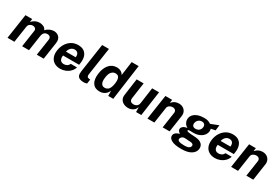

<svg xmlns="http://www.w3.org/2000/svg" viewBox="96 -2024 5066 3476"><g transform="rotate(30 2629.5 -286.0)"><path d="M26.2 0 102.8 -517H243.9L233.8 -450.3Q261.2 -482.4 302.8 -504.7Q344.4 -527 403 -527Q441.8 -527 479.5 -509.3Q517.2 -491.6 532.9 -450.6Q564 -486 609 -506.5Q654.1 -527 697.2 -527Q725.4 -527 752.7 -517.2Q780 -507.5 801.3 -486.9Q822.7 -466.3 832.4 -433.6Q842.2 -400.9 835.2 -354.9L782.8 0H638.4L689.1 -339.1Q693.6 -369 684.7 -386.8Q675.8 -404.5 659.1 -412.4Q642.5 -420.2 622.8 -420.2Q595 -420.2 574.6 -410.1Q554.2 -400 541.5 -379Q528.7 -358.1 523.6 -325.6L475.5 0H331.9L383.9 -351.9Q387.7 -374.1 377.9 -389.3Q368.1 -404.5 351.1 -412.4Q334.1 -420.2 315.9 -420.2Q296.9 -420.2 276.5 -412.3Q256.1 -404.4 240.9 -388.1Q225.7 -371.8 222 -346.9L169.9 0Z M1130.5 10Q1055.8 10 1003.9 -22.1Q952 -54.2 929.1 -113.2Q906.2 -172.2 918.2 -252.6Q929.6 -330.2 967.7 -392.3Q1005.9 -454.4 1065.9 -490.7Q1125.9 -527 1202.9 -527Q1280.4 -527 1327.7 -493.7Q1375 -460.4 1392.9 -401.2Q1410.8 -342.1 1399.3 -264.6L1393.1 -224.9H1056.8Q1050.5 -185.3 1058.6 -156.2Q1066.7 -127.1 1088.3 -111.2Q1109.9 -95.4 1143.2 -95.4Q1179.3 -95.4 1208.7 -111.5Q1238 -127.6 1254.2 -164.1H1384Q1367.5 -109 1327.5 -70Q1287.5 -30.9 1235.5 -10.5Q1183.5 10 1130.5 10ZM1068.6 -311.8H1271.6Q1276.3 -343.1 1269 -368.9Q1261.7 -394.8 1241.5 -409.9Q1221.4 -425.1 1187.3 -425.1Q1155.5 -425.1 1130.1 -408.7Q1104.8 -392.4 1088.9 -366.4Q1073.1 -340.3 1068.6 -311.8Z M1626.7 8.8Q1570.5 8.8 1539.7 -4.6Q1508.9 -18.1 1496.6 -40.2Q1484.2 -62.4 1483.6 -89.8Q1483.1 -117.2 1486.9 -145.1L1575.6 -743H1717.7L1631.6 -162.9Q1627.5 -134.6 1636.7 -116.7Q1645.8 -98.8 1678.4 -95L1701.2 -93.6L1687.8 -3.4Q1672.4 1.7 1656.4 5.2Q1640.5 8.8 1626.7 8.8Z M1952.5 10Q1850.7 10 1803.9 -61.8Q1757.2 -133.5 1774.7 -261.4Q1791.3 -383.1 1853 -455Q1914.7 -527 2011.9 -527Q2038.7 -527 2061.4 -520.7Q2084 -514.4 2101.9 -503.4Q2119.8 -492.5 2132.7 -478Q2145.6 -463.6 2152.4 -447.1L2193 -743H2338.7L2236.5 0H2131.7L2129.6 -106Q2119.9 -84.6 2104.8 -64Q2089.7 -43.3 2068.2 -26.6Q2046.7 -9.9 2018.1 0Q1989.5 10 1952.5 10ZM1998.9 -95.1Q2051.7 -95.1 2083.1 -133.4Q2114.5 -171.8 2127.2 -263.4Q2134.2 -316.3 2127.3 -351.3Q2120.4 -386.4 2099.9 -403.7Q2079.4 -420.9 2044.4 -420.9Q1998.6 -420.9 1963.4 -384.7Q1928.1 -348.4 1916.7 -263.4Q1904.8 -177.2 1927.7 -136.1Q1950.6 -95.1 1998.9 -95.1Z M2546.3 10Q2511.7 9.8 2479.2 -1.1Q2446.7 -12.1 2421.8 -33.6Q2397 -55.1 2384.5 -86.6Q2372.1 -118.1 2377.9 -159.2L2427.9 -517H2573.4L2525.6 -177.8Q2520.6 -142 2539.9 -119Q2559.2 -96.1 2602.9 -96.1Q2644 -96.1 2671.4 -118.3Q2698.7 -140.5 2704.2 -180.3L2751.7 -517H2895.7L2823 0H2713.7L2711.5 -102.6Q2696.1 -57.2 2668.2 -32.7Q2640.4 -8.3 2608.1 0.9Q2575.8 10.2 2546.3 10Z M2951.2 0 3028.5 -517H3169.6L3160.4 -450.3Q3178 -469.3 3198.9 -485.5Q3219.7 -501.6 3248 -511.5Q3276.2 -521.5 3316.1 -521.5Q3362.1 -521.5 3398.9 -499.8Q3435.7 -478.1 3454.7 -438.3Q3473.7 -398.6 3465.2 -344.6L3414.1 0H3269.5L3318 -326.8Q3324.2 -365.3 3302.9 -386.2Q3281.6 -407.2 3248.4 -407.2Q3225.5 -407.2 3202.9 -398.9Q3180.4 -390.5 3164.6 -374.4Q3148.8 -358.3 3145.6 -334.6L3095.6 0Z M3753 171Q3614.9 171 3548 133.6Q3481 96.2 3489.1 36.3Q3492.8 11.3 3508.2 -5.4Q3523.5 -22.1 3543 -32.4Q3562.5 -42.6 3578.8 -48.3Q3595 -54.1 3600 -56.7Q3594.1 -60.6 3580.3 -69.5Q3566.6 -78.4 3555.9 -95Q3545.2 -111.7 3548.9 -137.8Q3552.5 -162.6 3579.8 -184.2Q3607.2 -205.8 3663.3 -215.8Q3618.5 -239.2 3597.4 -281.9Q3576.3 -324.7 3582.7 -370.3Q3589.2 -416.7 3622.3 -451.6Q3655.5 -486.4 3710.5 -505.7Q3765.6 -525 3838.2 -525Q3892.6 -525 3924.4 -513Q3956.2 -501 3980 -483.9Q3993.3 -489.2 4013.4 -496.9Q4033.6 -504.7 4056.5 -513.7Q4079.5 -522.6 4101.6 -531.2Q4123.7 -539.9 4140.6 -546.7L4127.2 -432.3L4036.5 -414Q4043.9 -383.5 4040.4 -355.9Q4034.4 -313.2 4004.3 -275.7Q3974.1 -238.2 3921.3 -215.2Q3868.5 -192.3 3794.1 -192.3Q3782.7 -192.3 3767 -193Q3751.2 -193.7 3743.9 -194Q3713.8 -194.2 3700.8 -190.4Q3687.8 -186.6 3687.7 -177.7Q3688.8 -164.2 3708.8 -158.6Q3728.9 -153 3765.3 -149.9Q3783.4 -148.4 3811 -147.1Q3838.6 -145.8 3869 -143.2Q3964 -137.3 4005.9 -94.8Q4047.8 -52.2 4039 11.4Q4029.3 81.5 3957.7 126.2Q3886.2 171 3753 171ZM3775.2 89.3Q3836.6 89.3 3865.7 72.1Q3894.8 54.8 3898.9 23.8Q3901.5 3.2 3885.3 -9.4Q3869.2 -22.1 3832.6 -24.5L3719.1 -32.1Q3696.2 -33.4 3677 -24.8Q3657.8 -16.2 3645.8 -1.4Q3633.7 13.4 3631.3 31.3Q3627.2 61 3662 75.2Q3696.8 89.3 3775.2 89.3ZM3797.7 -274Q3839.5 -274 3869.2 -298.9Q3898.8 -323.7 3904.4 -366.1Q3909.8 -403.5 3890.5 -425.8Q3871.2 -448.1 3833.8 -448.1Q3791.8 -448.1 3761.6 -421.1Q3731.5 -394 3725.4 -351Q3720.5 -315.4 3739.5 -294.7Q3758.5 -274 3797.7 -274Z M4364.5 10Q4289.8 10 4237.9 -22.1Q4186 -54.2 4163.1 -113.2Q4140.2 -172.2 4152.2 -252.6Q4163.6 -330.2 4201.7 -392.3Q4239.9 -454.4 4299.9 -490.7Q4359.9 -527 4436.9 -527Q4514.4 -527 4561.7 -493.7Q4609 -460.4 4626.9 -401.2Q4644.8 -342.1 4633.3 -264.6L4627.1 -224.9H4290.8Q4284.5 -185.3 4292.6 -156.2Q4300.7 -127.1 4322.3 -111.2Q4343.9 -95.4 4377.2 -95.4Q4413.3 -95.4 4442.7 -111.5Q4472 -127.6 4488.2 -164.1H4618Q4601.5 -109 4561.5 -70Q4521.5 -30.9 4469.5 -10.5Q4417.5 10 4364.5 10ZM4302.6 -311.8H4505.6Q4510.3 -343.1 4503 -368.9Q4495.7 -394.8 4475.5 -409.9Q4455.4 -425.1 4421.3 -425.1Q4389.5 -425.1 4364.1 -408.7Q4338.8 -392.4 4322.9 -366.4Q4307.1 -340.3 4302.6 -311.8Z M4700.7 0 4778 -517H4919.1L4909.9 -450.3Q4927.5 -469.3 4948.4 -485.5Q4969.2 -501.6 4997.5 -511.5Q5025.8 -521.5 5065.6 -521.5Q5111.6 -521.5 5148.4 -499.8Q5185.2 -478.1 5204.2 -438.3Q5223.2 -398.6 5214.8 -344.6L5163.6 0H5019L5067.5 -326.8Q5073.7 -365.3 5052.4 -386.2Q5031.1 -407.2 4997.9 -407.2Q4975 -407.2 4952.4 -398.9Q4929.9 -390.5 4914.1 -374.4Q4898.3 -358.3 4895.1 -334.6L4845.1 0Z"/></g></svg>

Font: Public Sans Thin
Style: Italic
Weight: 100
Italic angle: -8°
Designer: The Public Sans project authors (U.S. Web Design System). Libre Franklin designed by Pablo Impallari and Rodrigo Fuenzal
Version: Version 2.000